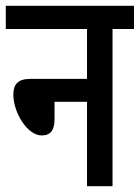

<svg xmlns="http://www.w3.org/2000/svg" viewBox="-20 -642 482 662"><path d="M0 -622V-542H280V-370H85C40 -370 26 -350 26 -315C26 -256 73 -175 124 -175C155 -175 168 -194 168 -231V-291H280V0H368V-542H442V-622Z"/></svg>

Font: Noto Sans Devanagari ExtraCondensed Medium
Style: Regular
Weight: 500
Width: 2
Designer: Jelle Bosma - Monotype Design Team
Foundry: Monotype Imaging Inc.
Version: Version 2.004